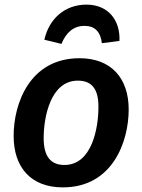

<svg xmlns="http://www.w3.org/2000/svg" viewBox="-20 -796 616 831"><path d="M246 -606C266 -655 298 -684 346 -684C391 -684 415 -658 421 -609L497 -619C501 -709 448 -776 354 -776C260 -776 192 -714 172 -624ZM252 15C468 15 537 -184 537 -322C537 -458 461 -544 324 -544C109 -544 39 -348 39 -208C39 -70 115 15 252 15ZM259 -82C200 -82 169 -118 169 -198C169 -288 198 -447 317 -447C376 -447 407 -412 406 -332C406 -242 378 -82 259 -82Z"/></svg>

Font: Fira Sans Medium
Style: Italic
Weight: 500
Italic angle: -8°
Designer: bBox Type GmbH & Carrois Corporate GbR & Edenspiekermann AG
Foundry: bBox Type GmbH & Carrois Corporate GbR & Edenspiekermann AG
Version: Version 4.301;PS 004.301;hotconv 1.0.88;makeotf.lib2.5.64775